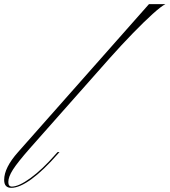

<svg xmlns="http://www.w3.org/2000/svg" viewBox="-87 -894 815 923"><path d="M-33 9Q-67 9 -67 -29Q-67 -88 0 -163L629 -874H708Q688 -864 647 -827Q606 -790 552.5 -735Q499 -680 441 -615L55 -179Q-2 -114 -24.5 -79Q-47 -44 -47 -19Q-47 3 -30 3Q3 3 59.5 -38Q116 -79 179 -151L190 -163H199L191 -154Q122 -75 64.5 -33Q7 9 -33 9Z"/></svg>

Font: Ballet 24pt
Style: Regular
Weight: 400
Designer: Maximiliano R. Sproviero
Foundry: Omnibus-Type
Version: Version 1.100